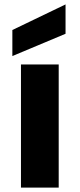

<svg xmlns="http://www.w3.org/2000/svg" viewBox="-20 -850 361 870"><path d="M246 -558V0H75V-558ZM277 -697 36 -596V-714L277 -830Z"/></svg>

Font: MSTAGE
Style: Bold
Weight: 700
Designer: Ninad Kale (Devanagari), Jonny Pinhorn (Latin)
Foundry: Indian Type Foundry
Version: 4.004